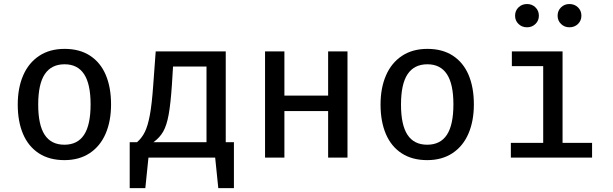

<svg xmlns="http://www.w3.org/2000/svg" viewBox="-20 -802 3117 977"><path d="M545.1 -270.8Q545.1 -186.2 517.7 -122.3Q490.3 -58.5 436.7 -22.8Q383.1 12.8 307.7 12.8Q231.3 12.8 177.9 -21.8Q124.6 -56.4 97.4 -120Q70.3 -183.6 70.3 -269.7Q70.3 -354.4 97.9 -418.2Q125.6 -482.1 179.2 -517.7Q232.8 -553.3 308.7 -553.3Q385.1 -553.3 438.2 -518.7Q491.3 -484.1 518.2 -420.8Q545.1 -357.4 545.1 -270.8ZM174.4 -269.7Q174.4 -166.2 207.4 -115.9Q240.5 -65.6 307.7 -65.6Q374.9 -65.6 407.9 -116.2Q441 -166.7 441 -270.8Q441 -374.4 407.9 -424.6Q374.9 -474.9 308.7 -474.9Q241.5 -474.9 207.9 -424.6Q174.4 -374.4 174.4 -269.7Z M1128.7 -78.5H1170.3V155.4H1090.8L1074.9 0H735.4L719.5 155.4H640V-78.5H677.4Q702.1 -100 717.2 -130.8Q732.3 -161.5 742.6 -216.7Q752.8 -271.8 759.5 -366.2L772.3 -540.5H1128.7ZM1030.8 -463.6H860.5L854.9 -372.3Q848.2 -273.3 838.2 -218.5Q828.2 -163.6 810.5 -132.6Q792.8 -101.5 761 -78.5H1030.8Z M1748.2 0H1649.7V-236.9H1427.2V0H1328.7V-540.5H1427.2V-315.4H1649.7V-540.5H1748.2Z M2391.3 -270.8Q2391.3 -186.2 2363.8 -122.3Q2336.4 -58.5 2282.8 -22.8Q2229.2 12.8 2153.8 12.8Q2077.4 12.8 2024.1 -21.8Q1970.8 -56.4 1943.6 -120Q1916.4 -183.6 1916.4 -269.7Q1916.4 -354.4 1944.1 -418.2Q1971.8 -482.1 2025.4 -517.7Q2079 -553.3 2154.9 -553.3Q2231.3 -553.3 2284.4 -518.7Q2337.4 -484.1 2364.4 -420.8Q2391.3 -357.4 2391.3 -270.8ZM2020.5 -269.7Q2020.5 -166.2 2053.6 -115.9Q2086.7 -65.6 2153.8 -65.6Q2221 -65.6 2254.1 -116.2Q2287.2 -166.7 2287.2 -270.8Q2287.2 -374.4 2254.1 -424.6Q2221 -474.9 2154.9 -474.9Q2087.7 -474.9 2054.1 -424.6Q2020.5 -374.4 2020.5 -269.7Z M2584.6 -540.5H2842.6V-74.9H2992.8V0H2579.5V-74.9H2744.1V-465.6H2584.6ZM2601 -722.1Q2601 -747.7 2618.5 -764.6Q2635.9 -781.5 2662.1 -781.5Q2687.2 -781.5 2704.6 -764.6Q2722.1 -747.7 2722.1 -722.1Q2722.1 -696.9 2704.6 -680Q2687.2 -663.1 2662.1 -663.1Q2635.9 -663.1 2618.5 -680Q2601 -696.9 2601 -722.1ZM2817.4 -722.1Q2817.4 -747.7 2834.9 -764.6Q2852.3 -781.5 2877.4 -781.5Q2903.6 -781.5 2921 -764.6Q2938.5 -747.7 2938.5 -722.1Q2938.5 -696.9 2921 -680Q2903.6 -663.1 2877.4 -663.1Q2852.3 -663.1 2834.9 -680Q2817.4 -696.9 2817.4 -722.1Z"/></svg>

Font: Fira Code Fixed Retina
Style: Regular
Weight: 450
Monospace: yes
Designer: Carrois Corporate, Edenspiekermann AG, Nikita Prokopov
Foundry: Carrois Corporate, Edenspiekermann AG, Nikita Prokopov
Version: Version 5.002